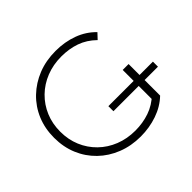

<svg xmlns="http://www.w3.org/2000/svg" viewBox="-161 -914 1128 1128"><g transform="rotate(-45 402.5 -350.0)"><path d="M412 -214V-256H782V-214ZM421 5Q342 5 275 -21.5Q208 -48 158.5 -96Q109 -144 82 -208.5Q55 -273 55 -350Q55 -427 82 -491.5Q109 -556 159 -604Q209 -652 275.5 -678.5Q342 -705 422 -705Q498 -705 563 -681Q628 -657 674 -609L642 -575Q596 -620 541.5 -639Q487 -658 423 -658Q355 -658 297 -635Q239 -612 196 -570Q153 -528 129.5 -472Q106 -416 106 -350Q106 -284 129.5 -228Q153 -172 196 -130Q239 -88 297 -65Q355 -42 423 -42Q485 -42 540.5 -61Q596 -80 642 -124L671 -85Q624 -40 558.5 -17.5Q493 5 421 5ZM622 -90V-347H671V-85Z"/></g></svg>

Font: Modern
Style: Regular
Weight: 300
Designer: Julieta Ulanovsky
Foundry: Julieta Ulanovsky
Version: Version 8.000